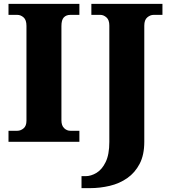

<svg xmlns="http://www.w3.org/2000/svg" viewBox="-20 -734 879 994"><path d="M24 0V-57H70Q87 -57 102 -69.5Q117 -82 117 -109V-600Q117 -631 102 -644Q87 -657 70 -657H24V-714H391V-657H344Q323 -657 310.5 -644Q298 -631 298 -599V-111Q298 -84 312 -70.5Q326 -57 344 -57H391V0ZM402 240V178H423Q451 178 479.5 161Q508 144 527 105Q546 66 546 1V-602Q546 -631 531 -644Q516 -657 500 -657H453V-714H821V-657H775Q758 -657 742.5 -644Q727 -631 727 -601V0Q727 68 703 114Q679 160 639 188Q599 216 548.5 228Q498 240 446 240Z"/></svg>

Font: Noto Serif Lao ExtraBold
Style: Regular
Weight: 800
Designer: Monotype Design Team
Foundry: Monotype Imaging Inc.
Version: Version 2.003; ttfautohint (v1.8.4.7-5d5b)